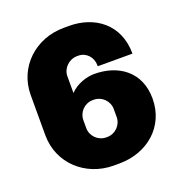

<svg xmlns="http://www.w3.org/2000/svg" viewBox="-128 -806 871 925"><g transform="rotate(-20 307.5 -343.0)"><path d="M327 -696H299C155 -696 39 -590 39 -446V-240C39 -96 155 10 299 10H327C471 10 585 -85 585 -230C585 -367 485 -437 361 -437C324 -437 271 -422 236 -385V-471C236 -512 272 -546 313 -546H319C360 -546 390 -512 390 -471V-466H568C568 -618 456 -696 327 -696ZM317 -321C358 -321 392 -287 392 -246V-205C392 -164 358 -130 317 -130H311C270 -130 236 -164 236 -205V-246C236 -287 270 -321 311 -321Z"/></g></svg>

Font: Chivo Light
Style: Bold
Weight: 900
Designer: Hector Gatti
Foundry: Omnibus-Type
Version: Version 1.003;PS 001.003;hotconv 1.0.70;makeotf.lib2.5.58329